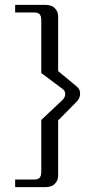

<svg xmlns="http://www.w3.org/2000/svg" viewBox="-20 -693 381 786"><path d="M42 42H119Q136 42 142.5 34.5Q149 27 149 8V-202L236 -284Q247 -295 247 -308Q247 -321 236 -329L149 -394V-608Q149 -627 142.5 -634.5Q136 -642 119 -642H42V-673H166Q192 -673 205 -659Q218 -645 218 -628V-402L294 -339Q308 -328 308 -309.5Q308 -291 294 -277L218 -200V28Q218 45 205 59Q192 73 166 73H42Z"/></svg>

Font: BM HANNA Air
Style: Regular
Weight: 400
Designer: Woowa Brothers : Cheoljun Lim; Soyoung Lee; Taehyun Cha; Byungsun Park; Minjin Kim; Hyesun Chae; Myungsoo Han; Bongjin K
Foundry: Sandoll Communications Inc.
Version: Version 1.000;PS 1;hotconv 16.6.51;makeotf.lib2.5.65220